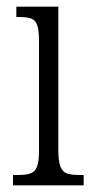

<svg xmlns="http://www.w3.org/2000/svg" viewBox="-20 -556 280 576"><path d="M19 -31H32Q59 -31 72 -36Q85 -41 91 -56Q97 -71 97 -103V-431Q97 -464 92 -479.5Q87 -495 74.5 -500Q62 -505 37 -505H29V-536H155V-106Q155 -73 161 -57Q167 -41 180 -36Q193 -31 220 -31H231V0H19Z"/></svg>

Font: Noto Serif CondLight
Style: Regular
Weight: 300
Width: 3
Designer: Monotype Design Team
Foundry: Monotype Imaging Inc.
Version: Version 1.001